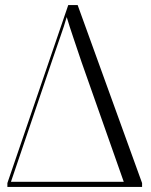

<svg xmlns="http://www.w3.org/2000/svg" viewBox="-20 -734 594 754"><path d="M9 0V-15L248 -714H285L538 -15V0ZM23 -20H466L300 -491Q283 -542 268 -586Q253 -630 242 -667Q232 -632 217 -590Q202 -548 187 -503Z"/></svg>

Font: Noto Serif Display SemiCondensed Light
Style: Regular
Weight: 300
Width: 4
Designer: Monotype Design Team
Foundry: Monotype Imaging Inc.
Version: Version 2.009